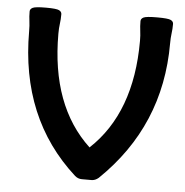

<svg xmlns="http://www.w3.org/2000/svg" viewBox="-49 -702 734 760"><g transform="rotate(5 317.5 -322.0)"><path d="M40 -633.8Q40 -643.6 50.8 -648.9Q61.5 -654.3 103.5 -654.3Q145 -654.3 155.5 -648.9Q166 -643.6 166 -633.8Q166 -613.3 163.6 -595.7Q161.1 -578.1 161.1 -555.7Q161.1 -269.5 323.2 -118.2Q485.4 -269.5 485.4 -555.7Q485.4 -578.1 482.9 -595.7Q480.5 -613.3 480.5 -633.8Q480.5 -643.6 491.2 -648.9Q502 -654.3 545.4 -654.3Q588.9 -654.3 599.4 -648.9Q609.9 -643.6 609.9 -633.8Q609.9 -613.3 607.4 -595.7Q605 -578.1 605 -555.7Q605 -228 370.1 -1.5Q356.9 9.8 342.3 9.8H303.7Q288.6 9.8 276.4 -0.5Q44.9 -209 44.9 -555.7Q44.9 -578.1 42.5 -595.7Q40 -613.3 40 -633.8Z"/></g></svg>

Font: Bainsley
Style: Bold
Weight: 700
Designer: Paul James MIller
Foundry: High-Logic / Made with FontCreator
Version: Version 1.411;March 28, 2021;FontCreator 13.0.0.2683 64-bit